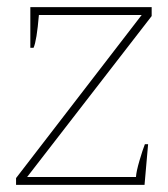

<svg xmlns="http://www.w3.org/2000/svg" viewBox="-20 -518 470 538"><path d="M25 -19 377 -476H89Q83 -404 74 -384H65V-498H405V-473L56 -22H361Q362 -38 371 -68.5Q380 -99 386 -114H395L385 0H25Z"/></svg>

Font: Trirong Thin
Style: Regular
Weight: 250
Designer: Katatrad Team
Foundry: CadsonDemak
Version: Version 1.001